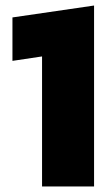

<svg xmlns="http://www.w3.org/2000/svg" viewBox="-20 -674 405 694"><path d="M132 0V-470L25 -454V-611L320 -654V0Z"/></svg>

Font: Kanit
Style: Bold
Weight: 700
Designer: Katatrad Team
Foundry: CadsonDemak
Version: Version 2.000; ttfautohint (v1.8.3)